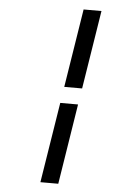

<svg xmlns="http://www.w3.org/2000/svg" viewBox="-64 -796 728 1092"><g transform="rotate(5 300.0 -250.0)"><path d="M296.9 -301.8 368.2 -750H470.2L398.9 -301.8ZM209 250 282.2 -209H383.8L311 250Z"/></g></svg>

Font: Office Code Pro Medium Italic
Style: Regular
Weight: 500
Italic angle: -9°
Designer: Nathan Rutzky & Paul D. Hunt
Foundry: Adobe Systems Incorporated
Version: Version 1.004;PS 001.004;hotconv 1.0.70;makeotf.lib2.5.58329